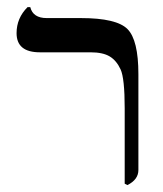

<svg xmlns="http://www.w3.org/2000/svg" viewBox="-20 -536 466 548"><path d="M343.8 -7.8 335.9 -11.7V-226.6Q335.9 -312.5 324.2 -337.9Q312.5 -363.3 293 -375Q273.4 -386.7 238.3 -386.7H93.8Q27.3 -386.7 27.3 -441.4Q27.3 -484.4 58.6 -515.6H66.4Q74.2 -484.4 113.3 -484.4H210.9Q312.5 -484.4 343.8 -453.1Q375 -421.9 375 -324.2V-50.8Q375 -23.4 343.8 -7.8Z"/></svg>

Font: 和音 by 宁静之雨，公众号njzyshare
Style: Regular
Weight: 400
Designer: Steve Matteson
Foundry: Ascender Corporation
Version: Version 6.00;June 8, 2018;FontCreator 11.0.0.2388 32-bit